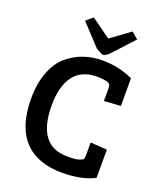

<svg xmlns="http://www.w3.org/2000/svg" viewBox="-162 -994 927 1109"><g transform="rotate(20 301.0 -440.0)"><path d="M436 -559Q425 -578 354 -578Q261 -578 213 -515Q165 -452 165 -333Q165 -86 350 -86Q353 -86 376.5 -86Q400 -86 421 -92.5Q442 -99 446 -106Q450 -113 450 -128V-208L552 -201V-28Q474 13 354 13Q201 13 120.5 -73Q40 -159 40 -329Q40 -423 67 -493Q94 -563 140 -602Q230 -677 354 -677Q454 -677 542 -636V-466L440 -459V-537Q440 -552 436 -559ZM458 -893 499 -859 381 -731Q360 -708 339 -708L299 -729L179 -858L220 -893L340 -807Z"/></g></svg>

Font: Bree Serif
Style: Regular
Weight: 400
Designer: Veronika Burian, Jos Scaglione
Foundry: TypeTogether
Version: Version 1.001